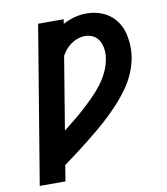

<svg xmlns="http://www.w3.org/2000/svg" viewBox="-83 -813 766 882"><g transform="rotate(-10 300.0 -371.5)"><path d="M31 0 153 -735H272L269 -714Q295 -728 323 -735.5Q351 -743 379 -743Q408 -743 435.5 -735Q463 -727 485 -711Q507 -695 522 -672Q537 -649 544 -622Q551 -595 552.5 -565.5Q554 -536 549 -507Q543 -473 529 -439Q515 -405 494 -374.5Q473 -344 448 -316Q423 -288 396 -262Q369 -236 340.5 -212Q312 -188 282.5 -164.5Q253 -141 223 -118.5Q193 -96 163 -74L151 0ZM189 -230Q214 -250 239.5 -270.5Q265 -291 289 -313Q313 -335 336 -358Q359 -381 378.5 -406.5Q398 -432 412 -461Q426 -490 431 -520Q434 -534 434 -548.5Q434 -563 431 -577Q428 -591 422 -603Q416 -615 406 -624Q396 -633 382.5 -637.5Q369 -642 354 -642Q338 -642 321.5 -636.5Q305 -631 290.5 -621Q276 -611 264.5 -597.5Q253 -584 245 -569Z"/></g></svg>

Font: Iosevka Curly Slab Extended
Style: Bold Italic
Weight: 700
Width: 7
Italic angle: -9°
Monospace: yes
Designer: Belleve Invis
Foundry: Belleve Invis
Version: Version 11.0.0; ttfautohint (v1.8.3)